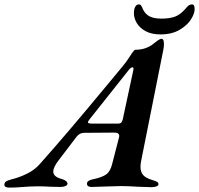

<svg xmlns="http://www.w3.org/2000/svg" viewBox="-84 -851 908 876"><path d="M-64 -8Q-64 -18 -56.5 -23Q-49 -28 -34 -32Q4 -41 40 -59Q76 -77 98 -103Q216 -235 408 -467L476 -549Q490 -565 510 -596Q512 -600 518 -608.5Q524 -617 527.5 -620.5Q531 -624 534 -624Q577 -624 609 -646Q623 -657 634.5 -665.5Q646 -674 653 -674Q664 -674 664 -650Q664 -638 661 -623L560 -117Q557 -102 557 -90Q557 -66 569.5 -52Q582 -38 610 -30Q626 -25 632.5 -21.5Q639 -18 639 -10Q639 -4 629.5 -0.5Q620 3 608 3Q593 3 545 1Q505 -2 466 -2Q446 -2 396 0Q350 2 334 2Q313 2 313 -12Q312 -20 320 -25.5Q328 -31 340 -33Q383 -42 401.5 -56Q420 -70 428 -104L459 -224Q460 -226 460 -230Q460 -246 439 -246L300 -245Q280 -245 266 -228L186 -123Q159 -89 159 -68Q159 -44 199 -34Q224 -26 224 -12Q223 -6 214 -2Q205 2 193 2L146 1Q110 -1 90 -1Q70 -1 52.5 0Q35 1 22 2Q-13 5 -41 5Q-64 5 -64 -8ZM454 -287Q464 -287 468.5 -291Q473 -295 476 -306L523 -525Q528 -544 521 -544Q518 -544 513.5 -541.5Q509 -539 506 -535L325 -307Q317 -297 317 -293Q317 -287 338 -287ZM527 -791Q527 -809 533 -820Q539 -831 550 -831Q556 -831 559 -827Q562 -823 564.5 -817.5Q567 -812 568 -809Q579 -786 599 -776Q619 -766 653 -766Q689 -766 714 -775Q739 -784 762 -811Q771 -822 777.5 -826.5Q784 -831 792 -831Q804 -831 804 -811Q805 -791 788 -763.5Q771 -736 735.5 -715Q700 -694 648 -694Q607 -694 580 -709Q553 -724 540 -746Q527 -768 527 -791Z"/></svg>

Font: EB Garamond SemiBold
Style: Italic
Weight: 600
Italic angle: -17.2°
Designer: Georg Duffner and Octavio Pardo
Foundry: Georg Duffner
Version: Version 1.000